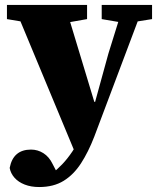

<svg xmlns="http://www.w3.org/2000/svg" viewBox="-20 -520 641 774"><path d="M138 234Q105 234 79.5 224Q54 214 38.5 196.5Q23 179 19 157Q26 120 47.5 101.5Q69 83 105 83Q132 83 155 97.5Q178 112 192 141L216 187L180 186L191 178Q210 164 231 142Q252 120 271.5 91Q291 62 304 28L330 -40L346 -46L417 -304L478 -500H560L360 31Q336 93 306.5 138.5Q277 184 236.5 209Q196 234 138 234ZM285 101 35 -500H242L360 -110L388 -100ZM8 -443V-500H331V-443L240 -427H104ZM390 -443V-500H593V-443L499 -428H478Z"/></svg>

Font: Source Serif 4 ExtraBold
Style: Regular
Weight: 800
Designer: Frank Grießhammer
Foundry: Adobe Systems Incorporated
Version: Version 4.004;hotconv 1.0.116;makeotfexe 2.5.65601